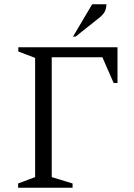

<svg xmlns="http://www.w3.org/2000/svg" viewBox="-20 -882 630 902"><path d="M65 0V-20L145 -50V-610L66 -640V-660H532V-492H514L461 -613H223V-50L321 -20V0ZM323 -710 413 -862H480Q480 -847 474 -831.5Q468 -816 447 -799L335 -710Z"/></svg>

Font: Spectral Light
Style: Regular
Weight: 300
Designer: Jean-Baptiste Levee
Foundry: Production Type
Version: Version 2.001